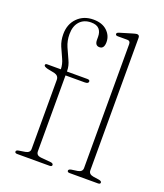

<svg xmlns="http://www.w3.org/2000/svg" viewBox="-134 -814 774 905"><g transform="rotate(20 253.0 -362.0)"><path d="M146.5 -45.5Q146.5 -25 169.5 -22.5L220 -18Q233.5 -16.5 233.5 -8Q233.5 0 221.5 0H59Q47.5 0 47.5 -8Q47.5 -15.5 60.5 -17.5L92 -22.5Q115 -26.5 115 -45.5V-392Q115 -413 92.5 -419L57 -426Q38 -431 38 -438Q38 -445.5 47 -445.5H116Q115.5 -471.5 104 -495.8Q92.5 -520 81.2 -546.5Q70 -573 70 -605.5Q70 -655.5 101 -687Q132 -718.5 181 -718.5Q225 -718.5 249.8 -695.2Q274.5 -672 274.5 -639.5Q274.5 -605.5 251 -605.5Q228.5 -605.5 228.5 -634.5V-649.5Q228.5 -674 215.8 -688Q203 -702 175.5 -702Q139.5 -702 118.5 -679Q97.5 -656 97.5 -615.5Q97.5 -582 109.8 -553.8Q122 -525.5 134.2 -499.8Q146.5 -474 146.5 -448.5V-445.5H249Q261.5 -445.5 261.5 -437Q261.5 -426 242.5 -426H146.5ZM409.5 -710.5V-45.5Q409.5 -26.5 432.5 -22.5L462.5 -18Q476 -15.5 476 -8Q476 0 464 0H322Q310.5 0 310.5 -8Q310.5 -15.5 324 -18L355 -22.5Q378 -26.5 378 -45.5V-667Q378 -683.5 363 -683.5H315Q303.5 -683.5 303.5 -691.5Q303.5 -698 315 -701.5L375 -719.5Q382.5 -721.5 387.8 -723Q393 -724.5 396.5 -724.5Q409.5 -724.5 409.5 -710.5Z"/></g></svg>

Font: Fraunces 72pt S050 Thin
Style: Regular
Weight: 100
Version: Version 1.000; ttfautohint (v1.8.3)